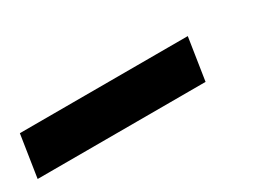

<svg xmlns="http://www.w3.org/2000/svg" viewBox="-17 -124 578 418"><g transform="rotate(-30 271.5 85.0)"><path d="M2.3 138.2 18.6 32.5 440.9 32.2 424.6 137.9Z"/></g></svg>

Font: Public Sans Thin
Style: Italic
Weight: 100
Italic angle: -8°
Designer: The Public Sans project authors (U.S. Web Design System). Libre Franklin designed by Pablo Impallari and Rodrigo Fuenzal
Version: Version 2.000